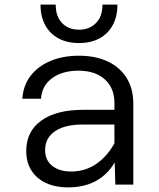

<svg xmlns="http://www.w3.org/2000/svg" viewBox="-20 -802 690 834"><path d="M481 0 477 -133V-355Q477 -420 435 -457.5Q393 -495 321 -495Q251 -495 206.5 -462.5Q162 -430 158 -373H77Q81 -432 113.5 -473.5Q146 -515 200 -537.5Q254 -560 323 -560Q395 -560 448 -535Q501 -510 530 -463.5Q559 -417 559 -352V0ZM275 12Q221 12 180 -7Q139 -26 116.5 -61.5Q94 -97 94 -146Q94 -231 159 -278Q224 -325 342 -325H490V-261H338Q262 -261 219 -232Q176 -203 176 -150Q176 -106 207 -81.5Q238 -57 288 -57Q353 -57 402.5 -93Q452 -129 483 -191L493 -127Q466 -61 411 -24.5Q356 12 275 12ZM323 -615Q272 -615 234.5 -635Q197 -655 176.5 -692.5Q156 -730 156 -782H222Q222 -730 250 -701.5Q278 -673 323 -673Q368 -673 396.5 -701.5Q425 -730 425 -782H490Q490 -730 469.5 -692.5Q449 -655 411.5 -635Q374 -615 323 -615Z"/></svg>

Font: Azeret Mono Thin Light
Style: Regular
Weight: 300
Version: Version 1.002